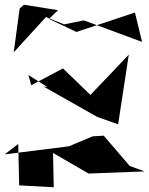

<svg xmlns="http://www.w3.org/2000/svg" viewBox="-29 -730 631 811"><path d="M48 -122 52 53 198 61 195 -84 345 3 582 -6 519 -29 409 -157 362 -154 262 -112 -9 -78ZM91 -413 172 -362 154 -365 382 -236 470 -205 515 -499 353 -329 237 -441 103 -370ZM54 -694 29 -509 165 -658 242 -627 325 -644 571 -553 541 -677 294 -595 178 -650 216 -687 72 -710Z"/></svg>

Font: Asimov Silicon
Style: Regular
Weight: 400
Designer: Google
Version: Version 2.000980; 2014